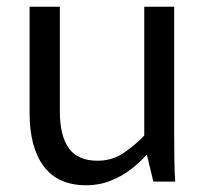

<svg xmlns="http://www.w3.org/2000/svg" viewBox="-20 -540 609 571"><path d="M237 11Q152 11 110 -45.5Q68 -102 68 -204V-520H158V-208Q158 -137 184.5 -99.5Q211 -62 270 -62Q315 -62 350.5 -87Q386 -112 409 -137V-520H498V-145Q498 -102 498.5 -67Q499 -32 501 0H436L417 -79H415Q397 -58 370 -37Q343 -16 309 -2.5Q275 11 237 11Z"/></svg>

Font: Murecho
Style: Regular
Weight: 400
Designer: Neil Summerour
Foundry: Positype
Version: Version 1.010; ttfautohint (v1.8.3)